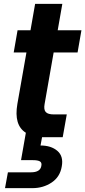

<svg xmlns="http://www.w3.org/2000/svg" viewBox="-20 -711 442 995"><path d="M70 -172 117 -439H51L71 -554H138L162 -691H303L279 -554H402L382 -439H258L211 -171Q206 -143 217 -130.5Q228 -118 260 -118H326L305 0H216H198L190 43Q245 43 277.5 71Q310 99 300 152Q291 206 247.5 235Q204 264 148 264H6L21 182H140Q188 182 194 150Q198 132 187 125.5Q176 119 151 119H89L114 -23Q51 -62 70 -172Z"/></svg>

Font: Poppins SemiBold
Style: Italic
Weight: 600
Italic angle: -10°
Designer: Ninad Kale (Devanagari), Jonny Pinhorn (Latin)
Foundry: Indian Type Foundry
Version: Version 3.200;PS 1.000;hotconv 16.6.54;makeotf.lib2.5.65590